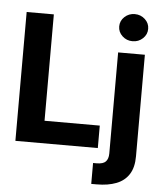

<svg xmlns="http://www.w3.org/2000/svg" viewBox="-63 -823 900 1080"><g transform="rotate(5 387.5 -282.5)"><path d="M46.9 0V-727.5H200.4V-126.8H512.3V0ZM579.3 -545.9H730.3V27.1Q730.5 90.3 705.5 129.2Q680.6 168.2 634.2 186.1Q587.8 204.1 523.6 204.1H493V86.1H512.7Q549.5 86.1 564.3 70.8Q579.1 55.5 579.3 24.8ZM654.3 -615.6Q620.5 -615.6 596.5 -638.1Q572.5 -660.5 572.5 -692.2Q572.5 -724.1 596.5 -746.4Q620.5 -768.8 654.3 -768.8Q688.1 -768.8 712.1 -746.4Q736.1 -724.1 736.1 -692.3Q736.1 -660.5 712.1 -638.1Q688.1 -615.6 654.3 -615.6Z"/></g></svg>

Font: Inter Tight
Style: Regular
Weight: 400
Designer: Rasmus Andersson
Foundry: rsms
Version: Version 3.002